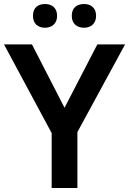

<svg xmlns="http://www.w3.org/2000/svg" viewBox="-20 -935 642 955"><path d="M144 -856C144 -816 170 -797 204 -797C236 -797 264 -816 264 -856C264 -898 236 -915 204 -915C170 -915 144 -898 144 -856ZM337 -856C337 -816 364 -797 398 -797C430 -797 458 -816 458 -856C458 -898 430 -915 398 -915C364 -915 337 -898 337 -856ZM301 -399 139 -714H0L237 -273V0H365V-278L602 -714H464Z"/></svg>

Font: Noto Sans Gurmukhi SemiBold
Style: Regular
Weight: 600
Designer: Jelle Bosma - Monotype Design Team
Foundry: Monotype Imaging Inc.
Version: Version 2.004